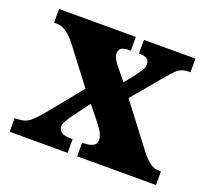

<svg xmlns="http://www.w3.org/2000/svg" viewBox="-98 -657 848 778"><g transform="rotate(20 326.5 -268.0)"><path d="M14 0V-59H23Q56 -59 75 -73Q94 -87 124 -123L243 -269L125 -424Q83 -477 44 -477H32V-536H363V-477H359Q331 -477 321.5 -468.5Q312 -460 312 -448Q312 -429 333 -402L379 -346L416 -393Q427 -408 435 -420.5Q443 -433 443 -446Q443 -464 432 -470.5Q421 -477 402 -477H398V-536H620V-477H611Q584 -477 567 -463Q550 -449 519 -411L420 -293L558 -112Q580 -84 597.5 -71.5Q615 -59 633 -59H645V0H305V-59H310Q366 -59 366 -92Q366 -103 360 -117.5Q354 -132 331 -161L284 -219L224 -138Q216 -126 209.5 -114.5Q203 -103 203 -92Q203 -76 216 -67.5Q229 -59 260 -59H264V0Z"/></g></svg>

Font: Noto Serif Thai SemiCondensed Black
Style: Regular
Weight: 900
Width: 4
Designer: Monotype Design Team
Foundry: Monotype Imaging Inc.
Version: Version 2.002; ttfautohint (v1.8.4.7-5d5b)